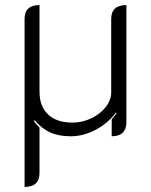

<svg xmlns="http://www.w3.org/2000/svg" viewBox="-20 -529 596 758"><path d="M77 -454Q77 -509 136 -509V-167Q136 -109 170 -77Q204 -45 266 -45Q305 -45 340.5 -62Q376 -79 397.5 -106.5Q419 -134 419 -164V-454Q419 -509 479 -509V-48Q479 9 421 9V-58Q438 -78 440 -81L438 -85Q406 -42 357.5 -16.5Q309 9 259 9Q212 9 178.5 -6Q145 -21 117 -54L113 -52Q121 -40 136 -25V154Q136 209 77 209Z"/></svg>

Font: K2D ExtraLight
Style: Regular
Weight: 275
Designer: Katatrad Aksorn Co.,Ltd.
Foundry: Cadson Demak Co.,Ltd.
Version: Version 1.000; ttfautohint (v1.6)